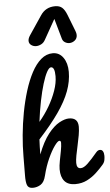

<svg xmlns="http://www.w3.org/2000/svg" viewBox="-76 -1320 783 1371"><g transform="rotate(-5 315.5 -634.0)"><path d="M102 5Q71 5 62 -18Q53 -41 54 -91.5Q55 -142 55 -225Q55 -296 62.5 -376.5Q70 -457 85 -537Q100 -617 122.5 -689.5Q145 -762 175 -818.5Q205 -875 243 -907.5Q281 -940 327 -940Q374 -940 402 -900Q430 -860 430 -798Q430 -730 404 -660Q378 -590 322.5 -510.5Q267 -431 179 -335Q176 -280 176 -228Q211 -319 252 -371Q293 -423 332.5 -444.5Q372 -466 402 -466Q467 -466 467 -401Q467 -375 461 -340Q455 -305 446.5 -268Q438 -231 432 -198.5Q426 -166 426 -145Q426 -105 455 -105Q477 -105 505.5 -132Q534 -159 576 -209Q584 -218 590.5 -220.5Q597 -223 603 -223Q617 -223 624 -210.5Q631 -198 631 -178Q631 -164 628 -147.5Q625 -131 612 -116Q589 -89 559 -61Q529 -33 491.5 -14Q454 5 407 5Q355 5 329.5 -25Q304 -55 304 -110Q304 -135 311 -170.5Q318 -206 324.5 -241Q331 -276 331 -297Q331 -313 320 -313Q308 -313 284.5 -280.5Q261 -248 236.5 -194Q212 -140 196 -75Q185 -28 159 -11.5Q133 5 102 5ZM306 -841Q292 -841 276 -811.5Q260 -782 244 -730Q228 -678 214 -609Q200 -540 190 -460Q230 -507 262 -561.5Q294 -616 313.5 -671.5Q333 -727 333 -775Q333 -841 306 -841ZM214 -1001Q194 -1001 178.5 -1012.5Q163 -1024 163 -1043Q163 -1060 176 -1080L268 -1217Q305 -1273 373 -1273Q405 -1273 423.5 -1256.5Q442 -1240 456 -1204L503 -1083Q509 -1068 509 -1055Q509 -1030 491 -1016Q473 -1002 452 -1002Q436 -1002 421 -1011Q406 -1020 401 -1038L360 -1183L280 -1041Q269 -1020 250.5 -1010.5Q232 -1001 214 -1001Z"/></g></svg>

Font: Pacifico
Style: Regular
Weight: 400
Designer: Vernon Adams
Foundry: Vernon Adams
Version: Version 3.010; ttfautohint (v1.8.4.7-5d5b)